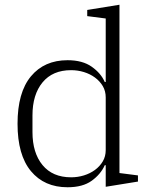

<svg xmlns="http://www.w3.org/2000/svg" viewBox="-20 -778 635 810"><path d="M265 12Q167 12 110.5 -56Q54 -124 54 -256Q54 -388 110.5 -456Q167 -524 265 -524Q328 -524 367 -496.5Q406 -469 422 -432H426V-700L348 -710V-736L484 -758V-48L562 -38V-12L426 10V-81H422Q405 -43 367 -15.5Q329 12 265 12ZM280 -30Q308 -30 334 -38Q360 -46 380.5 -61Q401 -76 413.5 -97Q426 -118 426 -145V-367Q426 -394 413.5 -415Q401 -436 380.5 -451Q360 -466 334 -474Q308 -482 280 -482Q202 -482 159.5 -430.5Q117 -379 117 -291V-221Q117 -133 159.5 -81.5Q202 -30 280 -30Z"/></svg>

Font: IBM Plex Serif Light
Style: Regular
Weight: 300
Designer: Mike Abbink, Paul van der Laan, Pieter van Rosmalen
Foundry: Bold Monday
Version: Version 3.001